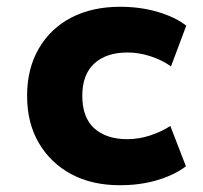

<svg xmlns="http://www.w3.org/2000/svg" viewBox="-20 -536 600 567"><path d="M334 11Q251 11 190 -22Q129 -55 94.5 -114Q60 -173 60 -253Q60 -333 94.5 -392.5Q129 -452 190.5 -484Q252 -516 335 -516Q395 -516 447 -500.5Q499 -485 530 -460L485 -340Q458 -359 424 -370Q390 -381 357 -381Q294 -381 258.5 -348.5Q223 -316 223 -253Q223 -189 258.5 -157Q294 -125 356 -125Q390 -125 423.5 -136Q457 -147 483 -164L529 -45Q497 -20 446 -4.5Q395 11 334 11Z"/></svg>

Font: Nunito Sans 6pt ExtraBold
Style: Regular
Weight: 800
Version: Version 3.101;gftools[0.9.27]